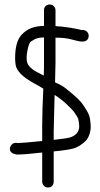

<svg xmlns="http://www.w3.org/2000/svg" viewBox="-20 -751 445 851"><path d="M226 -473V-584C253 -584 277 -582 298 -576C319 -570 334 -567 341 -567H347C354 -567 361 -569 366 -574C371 -579 373 -585 373 -592C373 -599 371 -605 366 -610C361 -615 354 -618 347 -618H341C339 -618 334 -620 325 -622C316 -624 305 -626 292 -628C279 -630 269 -631 262 -632C255 -633 248 -634 241 -634C234 -634 229 -635 226 -636V-706C226 -713 223 -719 218 -724C213 -729 207 -731 200 -731C193 -731 187 -729 182 -724C177 -719 175 -713 175 -706V-636C132 -636 99 -623 75 -596C56 -575 47 -541 47 -493C47 -483 48 -474 49 -465C53 -436 82 -408 134 -380C149 -372 161 -365 172 -358C169 -295 167 -240 167 -195V-126C107 -120 71 -117 59 -117L51 -118C44 -118 38 -116 33 -111C28 -106 25 -101 24 -94C22 -79 33 -69 55 -66C79 -66 116 -69 167 -75V54C167 61 170 68 175 73C180 78 186 80 193 80C200 80 206 78 211 73C216 68 218 61 218 54V-80C263 -84 293 -89 309 -94C325 -99 340 -109 355 -122C370 -135 379 -155 382 -182C382 -204 380 -220 377 -233C374 -246 363 -265 345 -291C336 -304 312 -327 273 -358C262 -367 245 -377 224 -386ZM222 -330C236 -322 252 -310 271 -293C290 -276 302 -263 308 -255L322 -234C324 -230 326 -226 327 -223L330 -205C331 -198 331 -192 331 -186C328 -164 315 -150 291 -142C280 -139 256 -135 218 -131V-168ZM174 -416C171 -418 161 -423 145 -431C129 -439 118 -448 110 -457C102 -466 98 -478 98 -493C98 -508 100 -521 103 -534C105 -541 106 -547 108 -552C110 -557 111 -560 113 -563C115 -566 122 -570 132 -576C142 -582 157 -585 175 -585V-473C175 -456 175 -437 174 -416Z"/></svg>

Font: AppleStorm
Style: Rg
Weight: 400
Foundry: Cannot Into Space Fonts
Version: Version 1.01